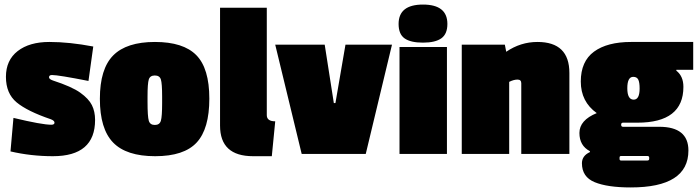

<svg xmlns="http://www.w3.org/2000/svg" viewBox="-20 -675 3060 842"><path d="M397 -149Q397 10 212 10Q116 10 26 -11L39 -158Q164 -128 205 -128Q219 -128 219 -137Q219 -146 203 -152Q100 -187 53 -226Q6 -265 6 -338Q6 -411 57.5 -451Q109 -491 196.5 -491Q284 -491 389 -471L368 -320Q236 -346 208 -346Q195 -346 195 -336Q195 -328 212 -322Q295 -295 332 -268.5Q369 -242 383 -214Q397 -186 397 -149Z M418 -241.5Q418 -373 476.5 -432Q535 -491 659.5 -491Q784 -491 841 -433Q898 -375 898 -242.5Q898 -110 842.5 -50Q787 10 660.5 10Q534 10 476 -50Q418 -110 418 -241.5ZM627 -252V-228Q627 -164 632.5 -145.5Q638 -127 659 -127Q680 -127 685.5 -145.5Q691 -164 691 -223V-251Q691 -309 685.5 -326.5Q680 -344 659 -344Q638 -344 632.5 -326.5Q627 -309 627 -252Z M945 -124V-641H1150V-170Q1150 -143 1187 -143L1172 10H1090Q945 10 945 -124Z M1699 -479 1584 0H1303L1187 -479H1404L1444 -223H1451L1495 -479Z M1940 0H1732V-469H1940ZM1728 -570Q1728 -655 1835 -655Q1942 -655 1942 -570Q1942 -526 1915.5 -507Q1889 -488 1835 -488Q1781 -488 1754.5 -506.5Q1728 -525 1728 -570Z M2337 -491Q2477 -491 2477 -355V0H2266V-310Q2266 -326 2249.5 -326Q2233 -326 2213 -316V0H2005V-479H2194L2200 -448Q2263 -491 2337 -491Z M2748 -491H3020V-369H2946V-365Q2977 -341 2977 -294Q2977 -137 2775 -137H2712Q2704 -137 2704 -128Q2704 -119 2712 -119H2871Q2999 -119 2999 -15Q2999 147 2746 147Q2644 147 2588 124Q2532 101 2532 41Q2532 8 2567 -8V-12Q2521 -36 2521 -92Q2521 -148 2597 -179Q2527 -229 2527 -317.5Q2527 -406 2585 -448.5Q2643 -491 2748 -491ZM2757 -338Q2731 -338 2731 -288Q2731 -238 2759 -238Q2785 -238 2785 -287Q2785 -314 2779 -326Q2773 -338 2757 -338ZM2704 29H2818Q2827 29 2827 22V16Q2827 9 2818 9H2704Q2697 9 2697 16V22Q2697 29 2704 29Z"/></svg>

Font: Passion One
Style: Bold
Weight: 700
Designer: Alejandro Lo Celso
Foundry: Fontstage
Version: Version 1.002